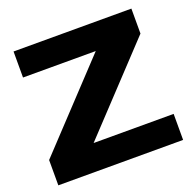

<svg xmlns="http://www.w3.org/2000/svg" viewBox="-128 -861 1004 992"><g transform="rotate(-20 374.5 -364.5)"><path d="M27.8 0V-139.2L446.8 -585.9H46.9V-729H694.8V-591.8L273.9 -143.1H713.9V0Z"/></g></svg>

Font: Hubot Sans Expanded
Style: Bold
Weight: 700
Width: 7
Designer: Deni Anggara
Foundry: GitHub
Version: Version 1.001;gftools[0.9.31]